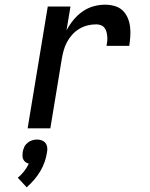

<svg xmlns="http://www.w3.org/2000/svg" viewBox="-20 -548 640 820"><path d="M98 0 184 -520H281L264 -418Q276 -441 293 -462Q310 -483 332 -498.5Q354 -514 379 -521Q404 -528 429 -528Q449 -528 469 -522.5Q489 -517 503 -504Q517 -491 525 -472.5Q533 -454 535.5 -434Q538 -414 536.5 -393Q535 -372 532 -352H435Q437 -362 438 -372.5Q439 -383 438 -393Q437 -403 434.5 -412.5Q432 -422 426 -429.5Q420 -437 410.5 -440.5Q401 -444 391 -444Q372 -444 354 -439.5Q336 -435 319 -425Q302 -415 288.5 -400Q275 -385 266 -368Q257 -351 252 -333Q247 -315 244 -297L195 0ZM94 252 56 211Q71 199 83 183.5Q95 168 103 151Q95 149 89 144.5Q83 140 79.5 133Q76 126 76 117.5Q76 109 77 101Q79 90 83.5 80Q88 70 97 62.5Q106 55 116.5 51.5Q127 48 138 48Q149 48 158.5 51.5Q168 55 174 62.5Q180 70 181.5 80Q183 90 181 101Q178 122 171 142.5Q164 163 152.5 182.5Q141 202 126 219.5Q111 237 94 252Z"/></svg>

Font: Iosevka Md Ex Obl
Style: Regular
Weight: 500
Width: 7
Italic angle: -9°
Monospace: yes
Designer: Belleve Invis
Foundry: Belleve Invis
Version: Version 32.5.0; ttfautohint (v1.8.4)